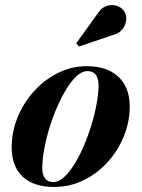

<svg xmlns="http://www.w3.org/2000/svg" viewBox="-20 -733 566 763"><path d="M195 10Q113.5 10 70 -31Q26.5 -72 26.5 -147Q26.5 -210 50.5 -268Q74.5 -326 116 -371.5Q157.5 -417 211.2 -443.5Q265 -470 324.5 -470Q406 -470 450.8 -427.5Q495.5 -385 495.5 -310Q495.5 -248.5 472 -191Q448.5 -133.5 407.2 -88.2Q366 -43 311.5 -16.5Q257 10 195 10ZM192.5 -9.5Q213 -9.5 234 -28.5Q255 -47.5 275 -79.5Q295 -111.5 312.5 -152Q330 -192.5 343.2 -236Q356.5 -279.5 364 -320.8Q371.5 -362 371.5 -395.5Q371.5 -421 360.8 -435.8Q350 -450.5 327 -450.5Q306.5 -450.5 285.5 -431.5Q264.5 -412.5 244.5 -380.2Q224.5 -348 207 -307.8Q189.5 -267.5 176.2 -224Q163 -180.5 155.5 -139.2Q148 -98 148 -64.5Q148 -39 158.8 -24.2Q169.5 -9.5 192.5 -9.5ZM293.5 -548 283 -561 369 -680.5Q380 -698 395 -705.5Q410 -713 425.2 -712.8Q440.5 -712.5 453.2 -706Q466 -699.5 473 -689Q483.5 -673 481.5 -653Q479.5 -633 466 -616.2Q452.5 -599.5 429 -594Z"/></svg>

Font: Bodoni Moda
Style: Bold Italic
Weight: 700
Italic angle: -13°
Version: Version 2.004